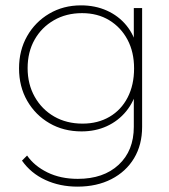

<svg xmlns="http://www.w3.org/2000/svg" viewBox="-20 -490 629 716"><path d="M269 206Q203 206 149 181Q95 156 62 109L81 90Q108 129 157 153Q206 177 270 177Q366 177 422.5 124.5Q479 72 479 -17V-134L488 -242L479 -347V-460H510V-17Q510 50 480 100Q450 150 395.5 178Q341 206 269 206ZM284 0Q217 0 164.5 -30.5Q112 -61 81.5 -114Q51 -167 51 -235Q51 -302 81 -355Q111 -408 163.5 -439Q216 -470 282 -470Q335 -470 378.5 -450.5Q422 -431 451.5 -395Q481 -359 492 -309V-160Q480 -111 450.5 -75Q421 -39 378.5 -19.5Q336 0 284 0ZM288 -29Q345 -29 388.5 -54.5Q432 -80 456 -126.5Q480 -173 480 -235Q480 -296 455.5 -342Q431 -388 387.5 -414.5Q344 -441 286 -441Q227 -441 181 -414.5Q135 -388 109 -342Q83 -296 83 -236Q83 -176 109.5 -129Q136 -82 182 -55.5Q228 -29 288 -29Z"/></svg>

Font: Outfit Thin
Style: Regular
Weight: 100
Designer: Rodrigo Fuenzalida
Foundry: fragTYPE
Version: Version 1.100;gftools[0.9.27]